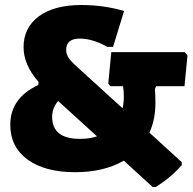

<svg xmlns="http://www.w3.org/2000/svg" viewBox="-20 -675 770 766"><path d="M600 -263Q600 -197 576 -146L705 -28V-16Q659 36 601 71H589L474 -34Q394 12 280 12Q159 12 90 -38.5Q21 -89 21 -177Q21 -284 133 -336L134 -348Q74 -416 74 -487Q74 -564 134.5 -609.5Q195 -655 305 -655Q395 -655 475 -631L431 -488H408Q350 -521 298 -521Q244 -521 244 -476Q244 -460 253 -445.5Q262 -431 290 -406L469 -243Q474 -266 474 -288Q474 -313 471 -331H420L412 -342L424 -467H717L728 -454L716 -331H603L598 -320Q600 -300 600 -263ZM367 -131 212 -272Q188 -244 188 -209Q188 -121 299 -121Q338 -121 367 -131Z"/></svg>

Font: Luna Sans Black
Style: Regular
Weight: 900
Designer: Juan Pablo del Peral
Foundry: Huerta Tipografica
Version: Version 2.001; ttfautohint (v1.5)